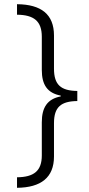

<svg xmlns="http://www.w3.org/2000/svg" viewBox="-20 -735 422 914"><path d="M61 109V159C175 158 237 110 237 10V-149C237 -226 271 -253 348 -254V-302C270 -303 237 -331 237 -408V-566C237 -667 176 -714 61 -715V-665C141 -664 179 -635 179 -560V-402C179 -332 205 -292 269 -280V-276C206 -264 179 -224 179 -153V5C179 79 141 108 61 109Z"/></svg>

Font: Noto Sans Bengali SemiCondensed Light
Style: Regular
Weight: 300
Width: 4
Designer: Joana Ranito - Universal Thirst; Jelle Bosma - Monotype Design Team
Foundry: Universal Thirst ehf.
Version: Version 3.000